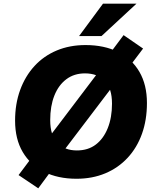

<svg xmlns="http://www.w3.org/2000/svg" viewBox="-20 -961 847 1044"><path d="M396 11Q295 11 220 -26.5Q145 -64 103.5 -134.5Q62 -205 62 -305Q62 -396 89.5 -471.5Q117 -547 167.5 -602Q218 -657 288.5 -686.5Q359 -716 445 -716Q547 -716 622 -678.5Q697 -641 738 -570.5Q779 -500 779 -401Q779 -309 752 -233.5Q725 -158 674 -103Q623 -48 552.5 -18.5Q482 11 396 11ZM398 -143Q459 -143 501 -175Q543 -207 566 -264.5Q589 -322 589 -397Q589 -481 549.5 -521.5Q510 -562 442 -562Q383 -562 340.5 -530Q298 -498 275.5 -441Q253 -384 253 -308Q253 -225 292 -184Q331 -143 398 -143ZM188 63 81 -9 177 -137 243 -210 515 -569 557 -643 652 -770 758 -697 662 -570 596 -496 324 -138 282 -64ZM410 -765 540 -941H722L532 -765Z"/></svg>

Font: Nunito Sans 12pt Black
Style: Italic
Weight: 900
Italic angle: -9°
Designer: Vernon Adams
Foundry: Vernon Adams
Version: Version 3.101;gftools[0.9.27]